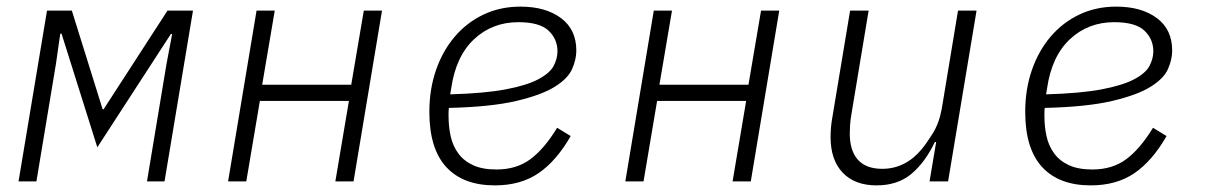

<svg xmlns="http://www.w3.org/2000/svg" viewBox="-20 -548 3640 580"><path d="M122 -516H197L290 -218H293L486 -516H563L477 0H424L483 -355L500 -445H496L274 -103L166 -446H162L149 -355L90 0H36Z M755 -516H810L772 -292H1041L1079 -516H1134L1048 0H993L1034 -243H765L724 0H669Z M1475 12Q1379 12 1328 -43.5Q1277 -99 1277 -210Q1277 -278 1297 -336Q1317 -394 1353.5 -437Q1390 -480 1440.5 -504Q1491 -528 1552 -528Q1628 -528 1674.5 -493.5Q1721 -459 1721 -395Q1721 -369 1708.5 -340Q1696 -311 1656 -286Q1616 -261 1539.5 -243Q1463 -225 1336 -222Q1335 -214 1335 -207Q1335 -200 1335 -198Q1335 -165 1341.5 -136Q1348 -107 1364.5 -84.5Q1381 -62 1409 -49Q1437 -36 1480 -36Q1540 -36 1582 -67Q1624 -98 1663 -162L1704 -137Q1661 -62 1607 -25Q1553 12 1475 12ZM1546 -481Q1467 -481 1412 -429.5Q1357 -378 1343 -281L1340 -263Q1444 -266 1507.5 -278Q1571 -290 1606 -308.5Q1641 -327 1652.5 -349Q1664 -371 1664 -393Q1664 -430 1637 -455.5Q1610 -481 1546 -481Z M1955 -516H2010L1972 -292H2241L2279 -516H2334L2248 0H2193L2234 -243H1965L1924 0H1869Z M2808 -119H2804Q2775 -58 2733.5 -23Q2692 12 2628 12Q2562 12 2525.5 -26.5Q2489 -65 2489 -134Q2489 -165 2495 -197L2548 -516H2604L2552 -203Q2549 -186 2548 -171Q2547 -156 2547 -145Q2547 -93 2571.5 -65.5Q2596 -38 2645 -38Q2680 -38 2710 -53Q2740 -68 2764 -97Q2779 -115 2798 -145.5Q2817 -176 2825 -220L2874 -516H2930L2844 0H2788Z M3275 12Q3179 12 3128 -43.5Q3077 -99 3077 -210Q3077 -278 3097 -336Q3117 -394 3153.5 -437Q3190 -480 3240.5 -504Q3291 -528 3352 -528Q3428 -528 3474.5 -493.5Q3521 -459 3521 -395Q3521 -369 3508.5 -340Q3496 -311 3456 -286Q3416 -261 3339.5 -243Q3263 -225 3136 -222Q3135 -214 3135 -207Q3135 -200 3135 -198Q3135 -165 3141.5 -136Q3148 -107 3164.5 -84.5Q3181 -62 3209 -49Q3237 -36 3280 -36Q3340 -36 3382 -67Q3424 -98 3463 -162L3504 -137Q3461 -62 3407 -25Q3353 12 3275 12ZM3346 -481Q3267 -481 3212 -429.5Q3157 -378 3143 -281L3140 -263Q3244 -266 3307.5 -278Q3371 -290 3406 -308.5Q3441 -327 3452.5 -349Q3464 -371 3464 -393Q3464 -430 3437 -455.5Q3410 -481 3346 -481Z"/></svg>

Font: IBM Plex Mono Light
Style: Italic
Weight: 300
Italic angle: -9°
Monospace: yes
Designer: Mike Abbink, Paul van der Laan, Pieter van Rosmalen
Foundry: Bold Monday
Version: Version 2.3